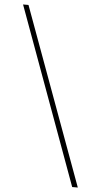

<svg xmlns="http://www.w3.org/2000/svg" viewBox="-61 -839 517 986"><g transform="rotate(5 198.0 -346.0)"><path d="M350 110 17 -802H45L379 110Z"/></g></svg>

Font: Literata 72pt Medium
Style: Regular
Weight: 500
Designer: Latin by Veronika Burian and Jose Scaglione. Greek by Irene Vlachou. Cyrillic by Vera Evstafieva.
Foundry: TypeTogether
Version: Version 3.002